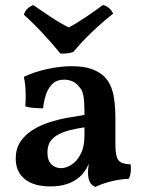

<svg xmlns="http://www.w3.org/2000/svg" viewBox="-20 -728 567 757"><path d="M356 9Q341 3 334 -10.5Q327 -24 327 -49Q327 -60 329 -75Q331 -90 335 -103L338 -105Q332 -83 320 -62.5Q308 -42 291 -28Q272 -12 244 -2.5Q216 7 179 7Q113 7 77.5 -22Q42 -51 42 -103Q42 -141 60 -168.5Q78 -196 108 -215Q138 -234 173.5 -245.5Q209 -257 245.5 -263.5Q282 -270 313 -275Q313 -309 311.5 -329.5Q310 -350 305.5 -363.5Q301 -377 291 -387Q280 -401 265 -407.5Q250 -414 233 -414Q203 -414 185.5 -396Q168 -378 160 -351.5Q152 -325 150 -301Q131 -301 112 -302.5Q93 -304 80 -309Q82 -336 81 -367Q80 -398 74 -425Q116 -445 167 -456Q218 -467 262 -467Q312 -467 343.5 -455Q375 -443 392 -425Q415 -402 425 -363.5Q435 -325 435 -256V-160Q435 -130 439.5 -112.5Q444 -95 456.5 -88Q469 -81 495 -80Q497 -66 495.5 -51Q494 -36 488 -23Q456 -22 420.5 -13.5Q385 -5 356 9ZM220 -65Q241 -65 262.5 -79Q284 -93 298.5 -121.5Q313 -150 313 -195V-226Q285 -222 258.5 -215.5Q232 -209 211.5 -198.5Q191 -188 179 -171Q167 -154 167 -127Q167 -95 183 -80Q199 -65 220 -65ZM218 -517Q188 -554 150.5 -594.5Q113 -635 74 -670Q78 -683 87 -692.5Q96 -702 111 -708Q143 -686 180.5 -661Q218 -636 251 -620Q264 -626 283 -638Q302 -650 322.5 -663.5Q343 -677 359.5 -689Q376 -701 385 -708Q399 -706 410 -696Q421 -686 426 -674Q386 -643 343.5 -602.5Q301 -562 269 -523Q257 -519 243.5 -517.5Q230 -516 218 -517Z"/></svg>

Font: Vollkorn SemiBold
Style: Regular
Weight: 600
Designer: Friedrich Althausen
Foundry: Friedrich Althausen
Version: Version 5.000